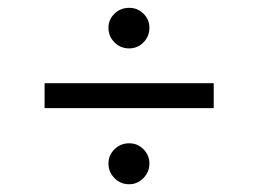

<svg xmlns="http://www.w3.org/2000/svg" viewBox="-20 -521 658 490"><path d="M525.4 -245.1H93.8V-308.6H525.4ZM256.8 -103.5Q256.8 -125 272.2 -140.1Q287.6 -155.3 309.6 -155.3Q331.1 -155.3 346.2 -140.1Q361.3 -125 361.3 -103.5Q361.3 -82 345.9 -66.4Q330.6 -50.8 309.6 -50.8Q287.6 -50.8 272.2 -66.4Q256.8 -82 256.8 -103.5ZM256.8 -450.2Q256.8 -471.2 272.2 -486.1Q287.6 -501 309.6 -501Q331.1 -501 346.2 -486.1Q361.3 -471.2 361.3 -450.2Q361.3 -428.2 346.2 -412.8Q331.1 -397.5 309.6 -397.5Q287.6 -397.5 272.2 -412.8Q256.8 -428.2 256.8 -450.2Z"/></svg>

Font: Pretendard Std Light
Style: Regular
Weight: 300
Designer: Base glyphs from Inter by Rasmus Andersson; Hangeul glyphs from Noto Sans CJK(Source Han Sans) by Jang Soo-young and Kan
Foundry: Kil Hyung-jin
Version: Version 1.309